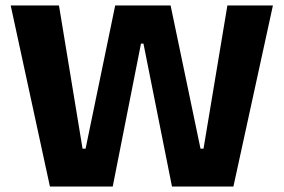

<svg xmlns="http://www.w3.org/2000/svg" viewBox="-20 -680 1034 700"><path d="M162 0 19 -660H195L281 -138H292L400 -660H602L711 -138H722L809 -660H975L831 0H607L503 -521H494L391 0Z"/></svg>

Font: Bricolage Grotesque 48pt Condensed ExtraBold ExtraBold
Style: Regular
Weight: 800
Version: Version 1.000;gftools[0.9.30]